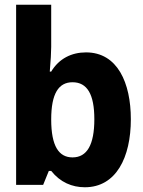

<svg xmlns="http://www.w3.org/2000/svg" viewBox="-20 -780 603 810"><path d="M338 10C470 10 532 -116 532 -277C532 -430 476 -559 343 -559C282 -559 229 -533 196 -478H190C194 -526 196 -559 196 -582V-760H48V0H162L186 -59H196C234 -11 284 10 338 10ZM286 -116C229 -116 196 -162 196 -276C196 -385 227 -433 286 -433C348 -433 378 -382 378 -277C378 -169 347 -116 286 -116Z"/></svg>

Font: Noto Sans Mono SemiCondensed ExtraBold
Style: Regular
Weight: 800
Width: 4
Designer: Monotype Design Team
Foundry: Monotype Imaging Inc.
Version: Version 2.014